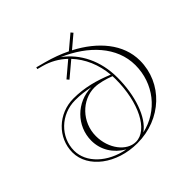

<svg xmlns="http://www.w3.org/2000/svg" viewBox="-154 -779 948 948"><g transform="rotate(-45 319.5 -305.5)"><path d="M238.7 -12.5C129.5 -32.7 52 -106.5 52 -190C52 -285.1 131.7 -363 232 -363C267.7 -363 300.9 -359 333.4 -351.7C230.1 -350.7 147 -267.4 147 -165C147 -100.4 181.6 -46 238.7 -12.5ZM332.3 -563.7C466.4 -505.9 565 -403.6 565 -275C565 -147.2 481 -39.8 357.7 -12.3C420.1 -56 459 -168.4 459 -295C459 -410.6 410.9 -506.3 332.3 -563.7ZM237.5 -595.9C281.9 -584 320.6 -561.6 352.2 -531.5L274.2 -465.7L283.8 -454.3L362.8 -520.8C409.7 -471 439 -403.1 445.6 -327.9C375 -356.7 309.2 -375 232 -375C125.5 -375 40 -292.1 40 -190C40 -82.4 155.5 5 299 5C467.4 5 597 -117.7 597 -275C597 -390.1 514.9 -485.8 395.3 -548.2L461.8 -604.3L452.2 -615.7L380.7 -555.5C343.2 -573.8 302.4 -588.9 259.4 -600.4L211.1 -613.3L208.6 -603.6ZM446.4 -316.4C446.8 -309.3 447 -302.2 447 -295C447 -132.2 381.8 -5 299 -5C235.5 -5 179 -76.7 179 -165C179 -261.6 255.7 -340.1 344 -340.1C374.3 -340.1 414.1 -328.7 446.4 -316.4Z"/></g></svg>

Font: Sortefax
Style: Medium
Weight: 500
Designer: gluk
Foundry: gluk
Version: Version 0.261